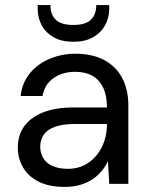

<svg xmlns="http://www.w3.org/2000/svg" viewBox="-20 -722 583 754"><path d="M234 12Q172 12 131 -9Q90 -30 70 -65.5Q50 -101 50 -142Q50 -193 76.5 -228Q103 -263 151.5 -281.5Q200 -300 266 -300H400Q400 -347 385 -378Q370 -409 342.5 -424.5Q315 -440 275 -440Q226 -440 190.5 -415.5Q155 -391 147 -345H61Q67 -398 98 -435Q129 -472 176 -491.5Q223 -511 275 -511Q344 -511 390.5 -485.5Q437 -460 460.5 -414.5Q484 -369 484 -308V0H409L404 -89Q394 -68 378.5 -49.5Q363 -31 342.5 -17.5Q322 -4 295 4Q268 12 234 12ZM247 -59Q283 -59 311.5 -73.5Q340 -88 360 -113Q380 -138 390 -169Q400 -200 400 -234V-235H273Q224 -235 194 -223.5Q164 -212 151 -192Q138 -172 138 -146Q138 -120 150.5 -100Q163 -80 187.5 -69.5Q212 -59 247 -59ZM268 -558Q222 -558 191 -575.5Q160 -593 144 -622.5Q128 -652 128 -688V-702H178Q178 -665 199 -644.5Q220 -624 268 -624Q316 -624 337 -644.5Q358 -665 358 -702H409V-688Q409 -652 392.5 -622.5Q376 -593 345 -575.5Q314 -558 268 -558Z"/></svg>

Font: DM Sans 20pt
Style: Regular
Weight: 400
Version: Version 4.004;gftools[0.9.30]